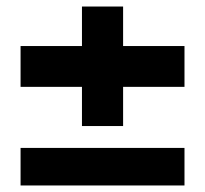

<svg xmlns="http://www.w3.org/2000/svg" viewBox="-20 -568 628 588"><path d="M231 -182V-302H43V-427H231V-548H357V-427H545V-302H357V-182ZM43 0V-115H545V0Z"/></svg>

Font: DM Sans Black
Style: Regular
Weight: 900
Designer: Colophon Foundry, Jonny Pinhorn
Foundry: Colophon Foundry
Version: Version 4.004; ttfautohint (v1.8.4.7-5d5b)